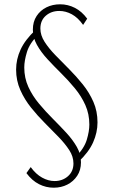

<svg xmlns="http://www.w3.org/2000/svg" viewBox="-20 -678 533 894"><path d="M345 76 332 53Q372 13 384 -27Q396 -67 396 -98Q396 -147 377.5 -188.5Q359 -230 328.5 -267Q298 -304 264.5 -337Q231 -370 201 -402.5Q171 -435 152 -469Q133 -503 133 -540Q133 -577 150.5 -603.5Q168 -630 196.5 -644Q225 -658 260 -658Q296 -658 328.5 -641.5Q361 -625 386 -591L367 -562Q343 -596 314.5 -611.5Q286 -627 256 -627Q219 -627 193.5 -605Q168 -583 168 -545Q168 -514 187.5 -483.5Q207 -453 237.5 -421.5Q268 -390 301.5 -356.5Q335 -323 365.5 -285Q396 -247 415 -203.5Q434 -160 434 -108Q434 -61 413.5 -15Q393 31 345 76ZM230 196Q194 196 161.5 179.5Q129 163 103 128L123 100Q147 133 176 149Q205 165 234 165Q271 165 296.5 142.5Q322 120 322 83Q322 51 302.5 21Q283 -9 252.5 -40.5Q222 -72 188.5 -105.5Q155 -139 124.5 -177Q94 -215 74.5 -259Q55 -303 55 -354Q55 -402 76 -447.5Q97 -493 145 -538L158 -516Q118 -477 105.5 -436Q93 -395 93 -364Q93 -315 112 -273.5Q131 -232 161.5 -195.5Q192 -159 225.5 -125.5Q259 -92 289 -59.5Q319 -27 338 6.5Q357 40 357 78Q357 114 339.5 140.5Q322 167 293.5 181.5Q265 196 230 196Z"/></svg>

Font: Ysabeau ExtraLight
Style: Regular
Weight: 250
Designer: Christian Thalmann (Catharsis Fonts)
Version: Version 2.002